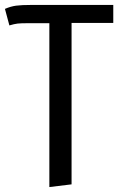

<svg xmlns="http://www.w3.org/2000/svg" viewBox="-24 -547 483 778"><path d="M435 -454H266V200L176 211V-453H89Q61 -453 47.5 -451.5Q34 -450 14 -444L-4 -511Q19 -521 41 -524Q63 -527 103 -527H435Z"/></svg>

Font: Fira Sans Condensed
Style: Regular
Weight: 400
Width: 3
Designer: bBox Type GmbH & Carrois Corporate GbR & Edenspiekermann AG
Foundry: bBox Type GmbH & Carrois Corporate GbR & Edenspiekermann AG
Version: Version 4.301